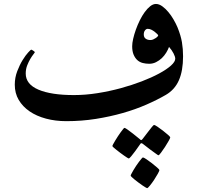

<svg xmlns="http://www.w3.org/2000/svg" viewBox="-20 -624 1024 995"><path d="M928.7 -332.5Q928.7 -257.3 907.2 -208.3Q885.7 -159.2 839.4 -132.3Q794.9 -106.4 738.5 -81.8Q682.1 -57.1 616.2 -38.3Q550.3 -19.5 476.6 -7.8Q402.8 3.9 323.7 3.9Q267.1 3.9 218 -9.3Q168.9 -22.5 133.1 -47.1Q97.2 -71.8 76.9 -106.4Q56.6 -141.1 56.6 -185.1Q56.6 -221.7 69.3 -254.9Q82 -288.1 97.4 -313Q112.8 -337.9 126.2 -352.3Q139.6 -366.7 141.6 -366.7Q143.1 -366.7 146.2 -365Q149.4 -363.3 152.6 -361.1Q155.8 -358.9 158.2 -356.7Q160.6 -354.5 160.6 -354Q160.6 -352.1 153.1 -342.5Q145.5 -333 137 -318.6Q128.4 -304.2 120.8 -284.7Q113.3 -265.1 113.3 -243.2Q113.3 -187.5 179.2 -159.4Q245.1 -131.3 363.3 -131.3Q422.4 -131.3 484.4 -141.1Q546.4 -150.9 604.7 -166.7Q663.1 -182.6 714.6 -202.4Q766.1 -222.2 804.9 -243.2Q843.8 -264.2 866 -284.2Q888.2 -304.2 888.2 -319.8Q888.2 -330.1 879.4 -347.2Q870.6 -364.3 856 -380.9Q850.6 -366.2 841.1 -350.6Q831.5 -335 818.4 -322.5Q805.2 -310.1 788.6 -301.8Q772 -293.5 753.4 -293.5Q735.8 -293.5 719.7 -297.6Q703.6 -301.8 691.9 -312.3Q680.2 -322.8 672.6 -340.3Q665 -357.9 665 -384.3Q665 -400.9 670.2 -423.3Q675.3 -445.8 684.1 -470.5Q692.9 -495.1 704.6 -518.8Q716.3 -542.5 730 -561.3Q743.7 -580.1 758.5 -591.8Q773.4 -603.5 788.1 -603.5Q804.2 -603.5 820.8 -591.6Q837.4 -579.6 852.5 -561.5Q867.7 -543.5 880.1 -521.7Q892.6 -500 900.4 -481Q917 -439.9 922.9 -405Q928.7 -370.1 928.7 -332.5ZM745.1 -474.6Q737.8 -474.6 731.4 -466.6Q725.1 -458.5 725.1 -445.3Q725.1 -430.7 734.9 -423.6Q744.6 -416.5 759.3 -416.5Q767.1 -416.5 774.2 -419.7Q781.2 -422.9 787.1 -426.8Q793 -430.7 796.4 -434.6Q799.8 -438.5 799.8 -440.4Q799.8 -442.4 794.7 -447.8Q789.6 -453.1 781.7 -459.2Q773.9 -465.3 764.4 -470Q754.9 -474.6 745.1 -474.6ZM778.3 23.4Q782.2 23.4 795.9 32.5Q809.6 41.5 824.2 53Q838.9 64.5 850.6 74.7Q862.3 85 862.3 87.9Q862.3 91.8 854 106.4Q845.7 121.1 835 137.7Q824.2 154.3 814.2 167.5Q804.2 180.7 801.3 180.7Q798.8 180.7 786.1 171.1Q773.4 161.6 758.3 150.9L719.7 121.1Q715.3 117.7 711.4 118.2Q709.5 118.2 706.5 123L679.7 160.6Q669.4 174.8 659.9 186Q650.4 197.3 647 197.3Q645.5 197.3 638.9 193.1Q632.3 189 622.6 182.1Q612.8 175.3 602.5 167.5Q592.3 159.7 583.3 152.6Q574.2 145.5 568.4 140.1Q562.5 134.8 562.5 132.8Q562.5 130.4 566.7 122.6Q570.8 114.7 577.4 104Q584 93.3 591.3 81.8Q598.6 70.3 605.7 61Q612.8 51.8 617.9 45.2Q623 38.6 624.5 38.6Q628.9 38.6 641.8 48.1Q654.8 57.6 668.9 68.4Q685.5 81.1 704.6 97.2Q708.5 101.6 711.4 102.1Q714.8 102.1 719.7 95.2Q734.4 75.2 747.1 59.6Q757.3 45.9 766.6 34.7Q775.9 23.4 778.3 23.4ZM806.2 257.3Q806.2 261.2 797.9 276.4Q789.6 291.5 778.6 308.1Q767.6 324.7 756.8 337.9Q746.1 351.1 742.2 351.1Q740.7 351.1 733.9 346.9Q727.1 342.8 717.5 336.4Q708 330.1 697.5 322Q687 314 678 306.9Q668.9 299.8 663.1 293.9Q657.2 288.1 657.2 286.1Q657.2 283.7 661.4 275.9Q665.5 268.1 671.6 257.6Q677.7 247.1 685.5 235.4Q693.4 223.6 700.4 214.4Q707.5 205.1 713.1 198.5Q718.8 191.9 720.7 191.9Q724.6 191.9 738.3 200.9Q752 210 767.1 221.7Q782.2 233.4 794.2 244.1Q806.2 254.9 806.2 257.3Z"/></svg>

Font: Accordance
Style: Bold-Italic
Weight: 700
Italic angle: -11°
Version: Version 1.2 (build January 31, 2020) Miklal Software Solutio